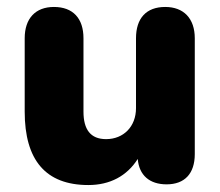

<svg xmlns="http://www.w3.org/2000/svg" viewBox="-20 -521 632 552"><path d="M234 11C296 11 345 -15 376 -64C380 -17 410 9 459 9C511 9 540 -22 540 -78V-411C540 -468 508 -501 455 -501C400 -501 371 -468 371 -411V-210C371 -157 335 -121 285 -121C240 -121 220 -149 220 -200V-411C220 -468 190 -501 135 -501C82 -501 51 -468 51 -411V-200C51 -61 111 11 234 11Z"/></svg>

Font: SN Pro Heavy
Style: Regular
Weight: 800
Designer: Tobias Whetton
Foundry: Supernotes
Version: Version 1.001;Glyphs 3.2 (3249)